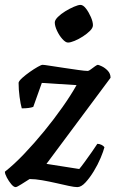

<svg xmlns="http://www.w3.org/2000/svg" viewBox="-36 -765 477 785"><path d="M28 0Q20 0 10 -12Q0 -24 -8 -39Q-16 -54 -16 -63Q21 -92 62.5 -135.5Q104 -179 144.5 -228.5Q185 -278 219.5 -327Q254 -376 277 -417L135 -426L100 -328Q84 -322 53 -322Q48 -339 44 -369Q40 -399 40 -427Q42 -435 55.5 -447Q69 -459 86 -471Q103 -483 118 -491.5Q133 -500 138 -500Q144 -500 169 -496Q194 -492 225 -487.5Q256 -483 283.5 -479Q311 -475 323 -475Q327 -475 335.5 -481.5Q344 -488 352.5 -494Q361 -500 364 -500Q367 -500 380 -494Q393 -488 404.5 -476Q416 -464 416 -447L154 -95L288 -74Q295 -82 310 -102.5Q325 -123 340 -144.5Q355 -166 362 -177Q371 -177 379.5 -172.5Q388 -168 391 -163Q387 -147 375.5 -119.5Q364 -92 347.5 -65Q331 -38 313.5 -19Q296 0 280 0Q268 0 245 -5Q222 -10 193.5 -16.5Q165 -23 136.5 -28Q108 -33 85 -33Q69 -23 51 -11.5Q33 0 28 0ZM242 -591Q232 -591 219 -605.5Q206 -620 197 -639.5Q188 -659 188 -673Q188 -683 200.5 -695.5Q213 -708 231 -719Q249 -730 266.5 -737.5Q284 -745 293 -745Q304 -745 315.5 -730Q327 -715 335.5 -695.5Q344 -676 344 -662Q344 -651 332 -639Q320 -627 303 -616Q286 -605 269 -598Q252 -591 242 -591Z"/></svg>

Font: Texturina 72pt 72pt Regular
Style: Bold Italic
Weight: 700
Italic angle: -11°
Designer: Guillermo Torres Carreño
Foundry: Omnibus-Type
Version: Version 1.002; ttfautohint (v1.8.3)